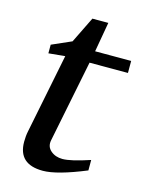

<svg xmlns="http://www.w3.org/2000/svg" viewBox="-95 -639 539 710"><g transform="rotate(15 174.5 -283.5)"><path d="M349 -419H202L139 -105Q134 -80 152 -64.5Q170 -49 197 -49Q229 -49 301 -73V-33Q192 12 138 12Q44 12 44 -74Q44 -96 48 -115L109 -419L46 -413V-446L121 -479L170 -579H231L211 -465H349Z"/></g></svg>

Font: Veleka
Style: Italic
Weight: 400
Italic angle: -12°
Designer: Stefan Peev, Context Ltd, 2016; SIL International, 1997-2014.
Foundry: Stefan Peev, Context Ltd, 2016
Version: Version 1.000